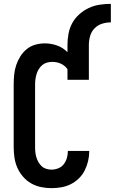

<svg xmlns="http://www.w3.org/2000/svg" viewBox="-20 -968 595 996"><path d="M247 8Q220 8 193 2.5Q166 -3 142 -16.5Q118 -30 99.5 -51.5Q81 -73 70 -98Q59 -123 55 -150.5Q51 -178 51 -205V-530Q51 -555 53.5 -580.5Q56 -606 64 -630Q72 -654 85.5 -675.5Q99 -697 118.5 -713Q138 -729 162.5 -736Q187 -743 213 -743Q245 -743 276 -732Q307 -721 330 -697V-735Q330 -764 335.5 -793.5Q341 -823 355 -848.5Q369 -874 391.5 -894Q414 -914 440.5 -926.5Q467 -939 496.5 -943.5Q526 -948 555 -948V-852Q532 -852 509.5 -845Q487 -838 470.5 -821Q454 -804 447.5 -781Q441 -758 441 -735V-554H330V-609Q317 -628 296 -637.5Q275 -647 252 -647Q238 -647 224.5 -643.5Q211 -640 200 -631Q189 -622 181.5 -610Q174 -598 170 -585Q166 -572 164 -558Q162 -544 162 -530V-205Q162 -191 163.5 -177.5Q165 -164 169 -151Q173 -138 180 -126Q187 -114 197 -105Q207 -96 220.5 -92Q234 -88 247 -88Q265 -88 282.5 -95Q300 -102 311 -116.5Q322 -131 327 -148.5Q332 -166 332 -184Q332 -184 332 -184Q332 -184 332 -185H443Q443 -184 443 -184Q443 -184 443 -184Q443 -158 437 -132.5Q431 -107 419.5 -84Q408 -61 389 -42.5Q370 -24 347 -12.5Q324 -1 298.5 3.5Q273 8 247 8Z"/></svg>

Font: Iosevka SS08 Regular
Style: Bold
Weight: 700
Monospace: yes
Designer: Belleve Invis
Foundry: Belleve Invis
Version: Version 16.3.4; ttfautohint (v1.8.4)